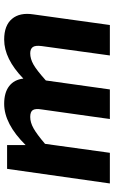

<svg xmlns="http://www.w3.org/2000/svg" viewBox="167 -714 547 921"><g transform="rotate(-90 440.5 -253.5)"><path d="M205 -493V-404Q307 -507 403 -507Q457 -507 488 -483Q519 -459 524 -415Q619 -507 711 -507Q779 -507 810.5 -469.5Q842 -432 832 -367L781 0H635L680 -327Q684 -358 675 -370Q666 -382 645 -382Q619 -382 591.5 -366.5Q564 -351 515 -307L472 0H330L376 -327Q381 -357 373 -369.5Q365 -382 340 -382Q314 -382 286 -366.5Q258 -351 211 -311L168 0H21L91 -493Z"/></g></svg>

Font: Ezarion
Style: Bold Italic
Weight: 700
Italic angle: -8°
Designer: Natanael Gama
Version: Version 1.001;PS 001.001;hotconv 1.0.70;makeotf.lib2.5.58329